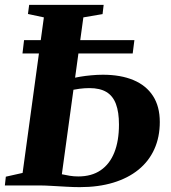

<svg xmlns="http://www.w3.org/2000/svg" viewBox="-25 -763 705 790"><path d="M303 7Q277.5 7 247.2 5.2Q217 3.5 187.5 1.8Q158 0 134.5 0H-5L-1 -36L68 -51.5L155.5 -691.5L90 -705.5L95 -743H401.5L397 -705L318 -691.5L229.5 -46Q244.5 -42.5 261.8 -39.8Q279 -37 297 -37Q352 -37 389.2 -62.5Q426.5 -88 445.5 -135.8Q464.5 -183.5 464.5 -250.5Q464.5 -302 452 -335.2Q439.5 -368.5 412.8 -384.5Q386 -400.5 343 -400.5Q322.5 -400.5 302.2 -397.8Q282 -395 266.5 -392L271 -440Q284.5 -444 305.5 -447.5Q326.5 -451 350.8 -453.2Q375 -455.5 398.5 -455.5Q471.5 -455.5 524 -433.5Q576.5 -411.5 604.5 -368.2Q632.5 -325 632.5 -261Q632.5 -199 610 -149.2Q587.5 -99.5 544.8 -64.8Q502 -30 441 -11.5Q380 7 303 7ZM67.5 -543 74 -598H528L521 -543Z"/></svg>

Font: Merriweather 72pt ExtraBold
Style: Italic
Weight: 800
Italic angle: -7.8°
Version: Version 2.101